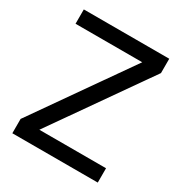

<svg xmlns="http://www.w3.org/2000/svg" viewBox="-165 -820 889 940"><g transform="rotate(30 279.5 -350.0)"><path d="M38 0H521V-81H144L521 -619V-700H38V-619H415L38 -81Z"/></g></svg>

Font: Arthouse Owned Medium
Style: Regular
Weight: 500
Designer: Jeremy Tribby
Foundry: Tribby Type
Version: Version 1.000;PS 001.000;hotconv 1.0.88;makeotf.lib2.5.64775